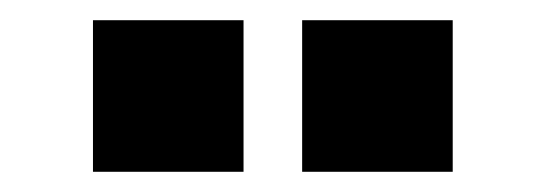

<svg xmlns="http://www.w3.org/2000/svg" viewBox="-20 -752 540 190"><path d="M279 -582V-732H428V-582ZM72 -582V-732H221V-582Z"/></svg>

Font: Mulish ExtraLight Black
Style: Regular
Weight: 900
Version: Version 3.603